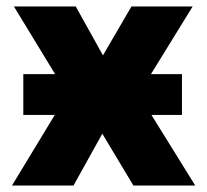

<svg xmlns="http://www.w3.org/2000/svg" viewBox="-20 -573 640 593"><path d="M52 -218V-344H542V-218ZM17 0 188 -282 23 -553H214L298 -402L386 -553H575L408 -282L583 0H392L296 -160L207 0Z"/></svg>

Font: Noto Sans Mono Extra
Style: Regular
Weight: 800
Designer: Monotype Design Team
Foundry: Monotype Imaging Inc.
Version: Version 1.900